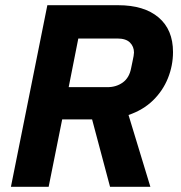

<svg xmlns="http://www.w3.org/2000/svg" viewBox="-20 -718 695 738"><path d="M219 -259 167 0H22L162 -698H434Q534 -698 589.5 -651Q645 -604 645 -518Q645 -466 625.5 -417.5Q606 -369 568 -332Q530 -295 474 -276L558 0H403L334 -259ZM244 -383H393Q427 -383 452 -401Q477 -419 484 -456Q487 -471 489.5 -482.5Q492 -494 493.5 -502.5Q495 -511 495 -516Q495 -539 479.5 -554.5Q464 -570 431 -570H281Z"/></svg>

Font: IBM Plex Sans
Style: Italic
Weight: 400
Italic angle: -11.31°
Designer: Mike Abbink, Paul van der Laan, Pieter van Rosmalen
Foundry: Bold Monday
Version: Version 3.201